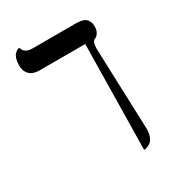

<svg xmlns="http://www.w3.org/2000/svg" viewBox="-175 -648 826 915"><g transform="rotate(-30 237.5 -190.5)"><path d="M391.6 -360.8 407.7 86.4Q407.7 113.3 400.4 131.3Q393.1 149.4 381.6 156.7Q370.1 164.1 362.1 166.5Q354 168.9 346.7 168.9L356 -408.2H103Q68.4 -408.2 50 -426.8Q31.7 -445.3 31.7 -476.6Q31.7 -496.6 36.1 -511.5Q40.5 -526.4 47.1 -533.4Q53.7 -540.5 60.1 -544.7Q66.4 -548.8 70.8 -549.3L75.2 -549.8Q83 -515.6 127.4 -515.6H369.1Q390.1 -515.6 404.5 -510.5Q418.9 -505.4 425.5 -496.3Q432.1 -487.3 434.6 -478.3Q437 -469.2 437 -457.5Q437 -438 428.5 -424.3Q419.9 -410.6 407.7 -406.7Q400.9 -404.8 396.2 -392.6Q391.6 -380.4 391.6 -360.8Z"/></g></svg>

Font: Libertinage
Style: b
Weight: 400
Designer: OSP
Foundry: OSP
Version: Version 1.0; 2008; OFL relea